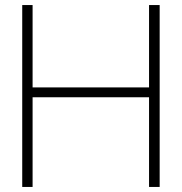

<svg xmlns="http://www.w3.org/2000/svg" viewBox="-20 -740 720 760"><path d="M570 0H612V-720H570V-394H109V-720H68V0H109V-355H570Z"/></svg>

Font: Aspekta 150
Style: Regular
Weight: 150
Designer: Ivo Dolenc
Version: Version 2.000